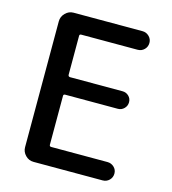

<svg xmlns="http://www.w3.org/2000/svg" viewBox="-109 -819 812 908"><g transform="rotate(15 297.0 -365.0)"><path d="M138.7 0Q115.2 0 98.6 -17.1Q82 -34.2 82 -56.6V-672.9Q82 -696.3 99.1 -713.4Q116.2 -730.5 138.7 -730.5H476.6Q495.1 -730.5 508.8 -717.3Q522.5 -704.1 522.5 -685.1Q522.5 -666 509.3 -652.8Q496.1 -639.6 476.6 -639.6H201.2Q192.4 -639.6 192.4 -631.8V-441.4Q192.4 -432.6 201.2 -431.6H459Q476.6 -431.6 489.3 -419.4Q502 -407.2 502 -389.2Q502 -371.1 489.3 -358.4Q476.6 -345.7 459 -345.7H201.2Q192.4 -345.7 192.4 -337.9V-98.6Q192.4 -89.8 201.2 -89.8H476.6Q495.1 -89.8 508.8 -77.1Q522.5 -64.5 522.5 -45.4Q522.5 -26.4 509.3 -13.2Q496.1 0 476.6 0Z"/></g></svg>

Font: Rounded Mgen+ 2p medium
Style: Regular
Weight: 500
Designer: [Source Han Sans]
Ryoko NISHIZUKA  (kana & ideographs); Paul D. Hunt (Latin, Greek & Cyrillic); Wenlong ZHANG  (bopomofo
Version: Version 1.059.20150602